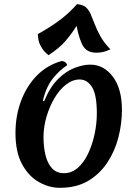

<svg xmlns="http://www.w3.org/2000/svg" viewBox="-20 -883 657 918"><path d="M266 15Q215 15 166 -12.5Q117 -40 85.5 -98Q54 -156 54 -247Q54 -330 81 -401.5Q108 -473 157 -522.5Q206 -572 274 -591Q285 -591 292.5 -585Q300 -579 301 -571Q266 -549 233 -508Q200 -467 185 -401L191 -399Q219 -467 257.5 -505Q296 -543 337 -558.5Q378 -574 411 -574Q476 -574 519.5 -516.5Q563 -459 563 -357Q563 -293 546.5 -227.5Q530 -162 494 -107Q458 -52 402 -18.5Q346 15 266 15ZM286 -55Q323 -55 352 -80.5Q381 -106 401 -148Q421 -190 432 -240.5Q443 -291 443 -341Q443 -430 420 -466.5Q397 -503 361 -503Q327 -503 295.5 -478.5Q264 -454 240 -413Q216 -372 202 -323.5Q188 -275 188 -228Q188 -181 197.5 -141.5Q207 -102 228.5 -78.5Q250 -55 286 -55ZM212 -619Q205 -624 193.5 -636Q182 -648 172 -668Q162 -688 161 -720Q229 -758 272.5 -792Q316 -826 348 -863Q375 -861 389.5 -849Q404 -837 413 -816.5Q422 -796 432 -769.5Q442 -743 459 -711.5Q476 -680 508 -647Q488 -638 473 -634.5Q458 -631 441 -631Q400 -631 380.5 -658Q361 -685 346 -759Q323 -722 293.5 -687.5Q264 -653 212 -619Z"/></svg>

Font: Merienda SemiBold
Style: Regular
Weight: 600
Designer: Eduardo Rodriguez Tunni
Foundry: Eduardo Rodriguez Tunni
Version: Version 2.001; ttfautohint (v1.8.4.7-5d5b)